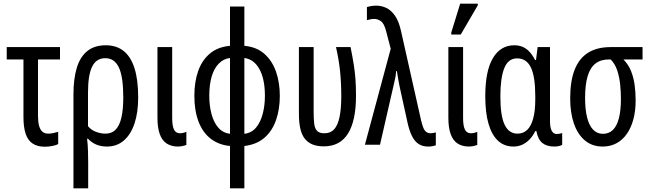

<svg xmlns="http://www.w3.org/2000/svg" viewBox="-20 -796 3578 1056"><path d="M227 11Q186 11 159.5 -6.5Q133 -24 121 -60.5Q109 -97 109 -153V-469H17V-537H310V-469H189V-158Q189 -126 195 -104Q201 -82 213.5 -71.5Q226 -61 245 -61Q259 -61 273 -64Q287 -67 300 -71V-4Q289 3 267 7Q245 11 227 11Z M384 240V-276Q384 -363 402.5 -423.5Q421 -484 460.5 -515.5Q500 -547 562 -547Q620 -547 659.5 -516Q699 -485 719.5 -421.5Q740 -358 740 -260Q740 -178 720 -117.5Q700 -57 661.5 -23.5Q623 10 568 10Q534 10 508 -1.5Q482 -13 464 -33H459Q463 1 464 35Q465 69 465 98V240ZM560 -61Q595 -61 616.5 -83.5Q638 -106 648 -150.5Q658 -195 658 -260Q658 -373 634 -424.5Q610 -476 559 -476Q510 -476 487 -430Q464 -384 464 -286V-102Q481 -81 507.5 -71Q534 -61 560 -61Z M956 10Q920 9 895.5 -7.5Q871 -24 858.5 -59Q846 -94 846 -148V-537H927V-147Q927 -104 937 -83.5Q947 -63 970 -63Q978 -63 987 -65Q996 -67 1005 -71V1Q995 5 982.5 7.5Q970 10 956 10Z M1245 240V7Q1183 1 1139 -33Q1095 -67 1072 -127Q1049 -187 1049 -269Q1049 -346 1070 -405.5Q1091 -465 1134.5 -501.5Q1178 -538 1245 -544V-760H1324V-544Q1391 -538 1434 -500Q1477 -462 1498 -402Q1519 -342 1519 -269Q1519 -195 1498 -135Q1477 -75 1434 -38Q1391 -1 1324 7V240ZM1245 -60V-477Q1210 -473 1184 -447Q1158 -421 1144.5 -376Q1131 -331 1131 -269Q1131 -214 1143.5 -168Q1156 -122 1181 -93.5Q1206 -65 1245 -60ZM1324 -60Q1364 -65 1388.5 -94.5Q1413 -124 1425 -170Q1437 -216 1437 -269Q1437 -361 1407 -415.5Q1377 -470 1324 -477Z M1761 9Q1727 9 1701.5 -0.5Q1676 -10 1658.5 -30.5Q1641 -51 1632.5 -85.5Q1624 -120 1624 -170V-537H1705V-182Q1705 -144 1708 -117Q1711 -90 1723.5 -76.5Q1736 -63 1764 -63Q1798 -63 1818 -85Q1838 -107 1847.5 -152.5Q1857 -198 1857 -268Q1857 -339 1850.5 -403Q1844 -467 1828 -537H1908Q1919 -483 1925.5 -442Q1932 -401 1935 -361.5Q1938 -322 1938 -269Q1938 -132 1894 -61.5Q1850 9 1761 9Z M2334 10Q2304 10 2282.5 -4Q2261 -18 2246.5 -46.5Q2232 -75 2222 -119L2182 -301Q2179 -314 2176.5 -327Q2174 -340 2171.5 -353.5Q2169 -367 2167 -380Q2165 -393 2163 -405H2159Q2158 -390 2155.5 -375Q2153 -360 2149 -345L2070 0H1987L2129 -528L2104 -623Q2093 -667 2075 -679.5Q2057 -692 2038 -692Q2028 -692 2016.5 -689.5Q2005 -687 1998 -685V-757Q2005 -759 2013 -761Q2021 -763 2030.5 -764Q2040 -765 2049 -765Q2077 -765 2103.5 -753Q2130 -741 2151.5 -711Q2173 -681 2185 -628L2296 -134Q2302 -109 2308.5 -93Q2315 -77 2325 -70Q2335 -63 2348 -63Q2356 -63 2363.5 -64.5Q2371 -66 2377 -68V3Q2371 5 2364 7Q2357 9 2349.5 9.5Q2342 10 2334 10Z M2556 10Q2520 9 2495.5 -7.5Q2471 -24 2458.5 -59Q2446 -94 2446 -148V-537H2527V-147Q2527 -104 2537 -83.5Q2547 -63 2570 -63Q2578 -63 2587 -65Q2596 -67 2605 -71V1Q2595 5 2582.5 7.5Q2570 10 2556 10ZM2462 -606V-617L2511 -776H2608V-767L2514 -606Z M2804 10Q2754 10 2719.5 -21.5Q2685 -53 2667 -114.5Q2649 -176 2649 -267Q2649 -406 2691 -476.5Q2733 -547 2809 -547Q2832 -547 2852.5 -539Q2873 -531 2890.5 -513Q2908 -495 2923 -466H2928L2937 -537H3005V-129Q3005 -94 3014.5 -76.5Q3024 -59 3042 -59Q3050 -59 3057.5 -60.5Q3065 -62 3072 -64V1Q3068 3 3060.5 5.5Q3053 8 3044.5 9Q3036 10 3029 10Q2987 10 2963 -9.5Q2939 -29 2930 -75H2924Q2911 -48 2892.5 -29Q2874 -10 2852 0Q2830 10 2804 10ZM2826 -61Q2858 -61 2879.5 -81.5Q2901 -102 2912.5 -144Q2924 -186 2924 -249V-267Q2924 -374 2900 -424.5Q2876 -475 2824 -475Q2775 -475 2753.5 -421Q2732 -367 2732 -266Q2732 -159 2755.5 -110Q2779 -61 2826 -61Z M3295 10Q3237 10 3197 -23.5Q3157 -57 3136.5 -116.5Q3116 -176 3116 -255Q3116 -350 3140.5 -412.5Q3165 -475 3214.5 -506Q3264 -537 3339 -537H3514V-469H3409Q3437 -440 3451 -404.5Q3465 -369 3470.5 -328.5Q3476 -288 3476 -243Q3476 -186 3463.5 -139.5Q3451 -93 3427.5 -59.5Q3404 -26 3370.5 -8Q3337 10 3295 10ZM3296 -60Q3329 -60 3351 -81.5Q3373 -103 3384 -146Q3395 -189 3395 -251Q3395 -290 3391 -330Q3387 -370 3375.5 -406.5Q3364 -443 3339 -469H3328Q3284 -469 3255 -446.5Q3226 -424 3212 -377Q3198 -330 3198 -258Q3198 -194 3209 -150Q3220 -106 3242 -83Q3264 -60 3296 -60Z"/></svg>

Font: Noto Sans ExtraCondensed
Style: Regular
Weight: 400
Width: 2
Designer: Monotype Design Team
Foundry: Monotype Imaging Inc.
Version: Version 2.013